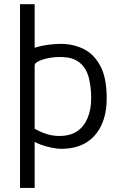

<svg xmlns="http://www.w3.org/2000/svg" viewBox="-20 -711 586 927"><path d="M147.3 196.3H76.7V-690.8H147.3ZM131.7 -97.8Q179.7 -70.8 209 -62.7Q238.3 -54.5 266.2 -54.5Q318.3 -54.5 351.9 -77Q385.5 -99.5 402.8 -141Q420.2 -182.5 420.2 -237.5Q420.2 -290 408.8 -335.5Q397.3 -381 364.8 -408.4Q332.2 -435.8 271.3 -435.8Q226 -435.8 188.1 -424.1Q150.2 -412.3 147.3 -396.8L80.3 -425.8Q83.7 -442.7 102.1 -457.4Q120.5 -472.2 149.6 -481.3Q178.7 -490.5 211.9 -494.8Q245.2 -499.2 273.5 -499.2Q332.8 -499.2 382.9 -474.9Q433 -450.7 464.1 -393.3Q495.2 -336 495.2 -236.3Q495.2 -161.5 469.7 -106.8Q444.2 -52 395.5 -22.2Q346.8 7.5 274.8 7.5Q256.2 7.5 230.2 2.2Q204.2 -3 178.8 -11.9Q153.5 -20.8 112.2 -45.5Z"/></svg>

Font: Vivano Light
Style: Regular
Weight: 300
Designer: Joe Prince, Josias Burgherr
Version: Version 2.064;September 19, 2022;FontCreator 14.0.0.2877 64-